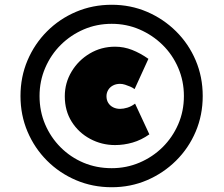

<svg xmlns="http://www.w3.org/2000/svg" viewBox="-20 -753 939 806"><path d="M449 33Q369 33 299.5 3.5Q230 -26 177.5 -78.5Q125 -131 95.5 -200.5Q66 -270 66 -350Q66 -430 95.5 -499.5Q125 -569 177.5 -621.5Q230 -674 299.5 -703.5Q369 -733 449 -733Q528 -733 597 -703.5Q666 -674 719 -621.5Q772 -569 801.5 -499.5Q831 -430 831 -350Q831 -270 801.5 -200.5Q772 -131 719 -78.5Q666 -26 597 3.5Q528 33 449 33ZM463 -144Q407 -144 358.5 -170Q310 -196 281 -242Q252 -288 252 -349Q252 -405 280.5 -452.5Q309 -500 357 -528.5Q405 -557 463 -557Q500 -557 534.5 -543.5Q569 -530 603 -506L545 -379Q537 -385 526.5 -389.5Q516 -394 505 -397.5Q494 -401 484 -401Q467 -401 454 -394Q441 -387 434 -375Q427 -363 427 -349Q427 -333 434.5 -321Q442 -309 455 -302.5Q468 -296 484 -296Q498 -296 514.5 -301Q531 -306 547 -318L607 -189Q573 -165 536.5 -154.5Q500 -144 463 -144ZM449 -47Q511 -47 566 -70.5Q621 -94 662.5 -135Q704 -176 728 -231Q752 -286 752 -350Q752 -413 728 -468.5Q704 -524 662 -565Q620 -606 565.5 -629.5Q511 -653 449 -653Q386 -653 331.5 -629.5Q277 -606 235.5 -565Q194 -524 170 -468.5Q146 -413 146 -350Q146 -286 169.5 -231Q193 -176 234.5 -134.5Q276 -93 330.5 -70Q385 -47 449 -47Z"/></svg>

Font: Lexend Giga Black
Style: Regular
Weight: 900
Designer: Bonnie Shaver-Troup, Thomas Jockin
Foundry: Lexend
Version: Version 1.007